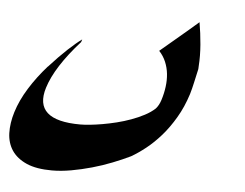

<svg xmlns="http://www.w3.org/2000/svg" viewBox="-156 -390 825 647"><g transform="rotate(5 256.5 -66.5)"><path d="M503.4 -179.2Q498 -155.8 493.2 -133.3Q488.3 -110.8 482.9 -92.8Q468.8 -48.3 447.5 -12.2Q426.3 23.9 401.9 51.8Q377.4 79.6 351.8 99.9Q326.2 120.1 303.2 133.3Q275.9 146.5 243.2 159.4Q210.4 172.4 175.8 182.1Q141.1 191.9 106.7 198Q72.3 204.1 41.5 204.1Q-11.2 204.1 -44.4 189.5Q-77.6 174.8 -94.5 149.7Q-111.3 124.5 -112.3 91.1Q-113.3 57.6 -101.6 19.5Q-88.9 -21.5 -63.2 -62.7Q-37.6 -104 -2.4 -143.6V-143.1Q31.2 -180.2 58.8 -205.8Q86.4 -231.4 105 -244.6L102.1 -235.4Q20 -144 -2.4 -71.8Q-37.6 41.5 123.5 41.5Q136.2 41.5 155.8 39.6Q175.3 37.6 198 33.7Q220.7 29.8 245.4 23.7Q270 17.6 293.5 9Q316.9 0.5 337.4 -10.3Q357.9 -21 372.6 -34.7L372.1 -34.2Q382.8 -45.9 388.7 -64.5Q396 -87.4 398.9 -109.9Q401.9 -132.3 399.7 -153.6Q397.5 -174.8 389.4 -194.1Q381.3 -213.4 366.7 -229Q382.3 -242.7 399.4 -256.6Q416.5 -270.5 432.1 -284.2Q447.3 -297.4 462.6 -310.1Q478 -322.8 493.7 -336.9Q500 -300.8 503.2 -262Q506.3 -223.1 503.9 -189.9Z"/></g></svg>

Font: XB Khoramshahr
Style: Bold Italic
Weight: 700
Italic angle: -12°
Designer: Behnam
Foundry: Irmug
Version: Version 8.005 2009